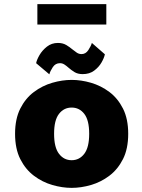

<svg xmlns="http://www.w3.org/2000/svg" viewBox="-20 -899 690 930"><path d="M327 11Q281.5 11 233.2 -3Q185 -17 144.2 -47.8Q103.5 -78.5 78.2 -128.5Q53 -178.5 53 -251Q53 -323 78.2 -373Q103.5 -423 144.2 -453.5Q185 -484 233.2 -498Q281.5 -512 327 -512Q373 -512 421 -498Q469 -484 509.8 -453.5Q550.5 -423 575.8 -373Q601 -323 601 -251Q601 -178.5 575.8 -128.5Q550.5 -78.5 509.8 -47.8Q469 -17 421 -3Q373 11 327 11ZM327 -123Q364.5 -123 388.2 -154Q412 -185 412 -251Q412 -317 388.2 -347.5Q364.5 -378 327 -378Q289.5 -378 265.8 -347.5Q242 -317 242 -251Q242 -185 265.8 -154Q289.5 -123 327 -123ZM380.5 -540Q356.5 -540 340.5 -550Q324.5 -560 312 -571Q302 -580 292 -586.5Q282 -593 270.5 -593Q248.5 -593 235.8 -573.8Q223 -554.5 219 -539L155 -593Q158 -609 171.2 -632Q184.5 -655 207.2 -673Q230 -691 260.5 -691Q284 -691 300.5 -681.2Q317 -671.5 330.5 -660Q342 -650.5 352.2 -643.8Q362.5 -637 375 -637Q395 -637 407.8 -656.2Q420.5 -675.5 425 -691L488 -636Q484.5 -618.5 471.5 -596Q458.5 -573.5 436 -556.8Q413.5 -540 380.5 -540ZM161 -780V-879H495V-780Z"/></svg>

Font: Trispace ExtraBold
Style: Regular
Weight: 800
Designer: Tyler Finck
Foundry: Etcetera Type Company
Version: Version 1.210; ttfautohint (v1.8.3)